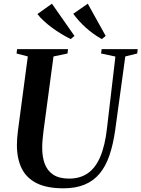

<svg xmlns="http://www.w3.org/2000/svg" viewBox="-20 -1009 765 1039"><path d="M658 -703.5 603.5 -306Q592.5 -227.5 572.2 -168.2Q552 -109 519 -69.5Q486 -30 437.8 -10Q389.5 10 323 10Q234 10 178.8 -17.5Q123.5 -45 97.8 -97Q72 -149 71.5 -222Q71.5 -240 72.8 -258.5Q74 -277 76.5 -297L130.5 -703.5L69.5 -719.5L72.5 -743H348L345.5 -719.5L269.5 -703.5L215.5 -301Q212.5 -275.5 210.2 -251.2Q208 -227 208.5 -205.5Q208.5 -160 222 -123Q235.5 -86 267.5 -64.2Q299.5 -42.5 354 -42.5Q413.5 -42.5 455.2 -71.5Q497 -100.5 522.8 -161Q548.5 -221.5 559 -315.5L604.5 -703L527 -719.5L530 -743H725L722.5 -719.5ZM552 -814.5 531 -797.5Q507.5 -810.5 485.5 -826.2Q463.5 -842 443.8 -860Q424 -878 407 -896.8Q390 -915.5 376.5 -934.5L455 -989ZM383 -814.5 362.5 -797.5Q337.5 -810 311.8 -825.5Q286 -841 262 -858.8Q238 -876.5 217.5 -895.2Q197 -914 182.5 -933L261 -989Z"/></svg>

Font: Merriweather 120pt SemiBold
Style: Italic
Weight: 600
Italic angle: -7.8°
Version: Version 2.101